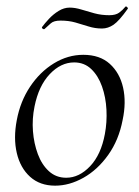

<svg xmlns="http://www.w3.org/2000/svg" viewBox="-20 -572 438 606"><path d="M154 14Q106 14 75 -14Q44 -42 33 -89Q22 -136 33 -193Q44 -252 75 -298.5Q106 -345 150 -372Q194 -399 243 -399Q295 -399 326.5 -370.5Q358 -342 368.5 -295.5Q379 -249 367 -193Q355 -130 321.5 -83Q288 -36 243.5 -11Q199 14 154 14ZM189 -11Q230 -11 264.5 -47.5Q299 -84 311 -149Q318 -186 316 -225.5Q314 -265 302 -299Q290 -333 268 -354Q246 -375 214 -375Q172 -375 137 -338Q102 -301 89 -236Q81 -197 84 -158Q87 -119 99.5 -85.5Q112 -52 134.5 -31.5Q157 -11 189 -11ZM120 -480Q118 -479 114.5 -481.5Q111 -484 113 -487Q121 -498 134.5 -512.5Q148 -527 165 -537.5Q182 -548 200 -548Q217 -548 236.5 -542Q256 -536 278 -530Q300 -524 325 -524Q345 -524 356 -532Q367 -540 376 -551Q378 -553 381.5 -549.5Q385 -546 383 -544Q356 -506 338.5 -494Q321 -482 302 -482Q280 -482 259.5 -488.5Q239 -495 218 -501Q197 -507 171 -507Q150 -507 140.5 -498.5Q131 -490 120 -480Z"/></svg>

Font: Cormorant
Style: Italic
Weight: 400
Italic angle: -10°
Designer: Christian Thalmann (Catharsis Fonts)
Foundry: Catharsis Fonts
Version: Version 4.000